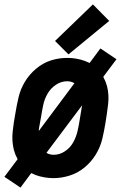

<svg xmlns="http://www.w3.org/2000/svg" viewBox="-42 -801 562 872"><path d="M51 51 -22 2 38 -78Q27 -98 21 -120Q11 -160 15.5 -202.5Q20 -245 28 -287Q34 -324 42.5 -360Q51 -396 71 -429.5Q91 -463 122 -489Q153 -515 189 -526.5Q225 -538 263 -538H264Q306 -538 344 -524Q355 -520 365 -515L414 -581L487 -532L427 -452Q438 -432 444 -410Q454 -370 449 -327.5Q444 -285 437 -243Q431 -206 422.5 -170Q414 -134 393.5 -100Q373 -66 342 -40.5Q311 -15 274 -3.5Q237 8 201 8Q159 8 120 -6Q110 -10 100 -15ZM202 -98Q229 -98 253 -114Q277 -130 290.5 -154.5Q304 -179 310 -205Q316 -231 320 -257Q325 -284 329 -312Q330 -317 331 -323L169 -107Q183 -98 202 -98ZM134 -206 296 -423Q281 -432 263 -432Q236 -432 212 -416Q188 -400 174 -375.5Q160 -351 154.5 -325Q149 -299 145 -273Q140 -246 135 -218Q134 -212 134 -206ZM269 -554 208 -615 380 -781 454 -706Z"/></svg>

Font: Iosevka SS08
Style: Bold Italic
Weight: 700
Italic angle: -10°
Monospace: yes
Designer: Belleve Invis
Foundry: Belleve Invis
Version: 2.1.0; ttfautohint (v1.8.2)